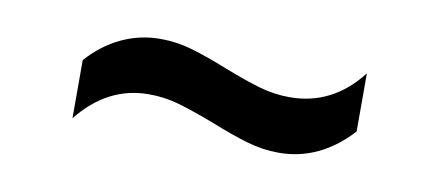

<svg xmlns="http://www.w3.org/2000/svg" viewBox="-31 -432 699 305"><g transform="rotate(10 318.0 -279.5)"><path d="M210 -352.5Q235.8 -352.5 261 -345.2Q286.1 -337.9 320.3 -324.2Q355.5 -310.5 379.2 -303.7Q402.8 -296.9 427.7 -296.9Q496.6 -296.9 542 -355.5V-261.7Q491.7 -207 425.8 -207Q399.9 -207 374.8 -214.4Q349.6 -221.7 315.4 -235.4Q278.3 -249.5 255.1 -256.1Q231.9 -262.7 207 -262.7Q140.6 -262.7 93.8 -204.1V-297.9Q117.7 -324.7 147.2 -338.6Q176.8 -352.5 210 -352.5Z"/></g></svg>

Font: Pretendard Std Medium
Style: Regular
Weight: 500
Designer: Base glyphs from Inter by Rasmus Andersson; Hangeul glyphs from Noto Sans CJK(Source Han Sans) by Jang Soo-young and Kan
Foundry: Kil Hyung-jin
Version: Version 1.309